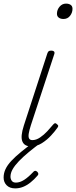

<svg xmlns="http://www.w3.org/2000/svg" viewBox="-68 -795 421 1062"><path d="M104 15Q87 15 74.5 8.5Q62 2 56 -12Q50 -26 52 -48Q54 -70 64 -101L194 -500Q197 -508 201 -511.5Q205 -515 216 -515Q226 -515 230.5 -510.5Q235 -506 233 -498L103 -103Q94 -75 91 -56.5Q88 -38 93 -29Q98 -20 111 -20Q132 -20 153.5 -34.5Q175 -49 194 -69.5Q213 -90 226 -106Q232 -113 236.5 -113.5Q241 -114 246 -109Q254 -103 254 -98.5Q254 -94 250 -89Q237 -70 214.5 -45.5Q192 -21 163.5 -3Q135 15 104 15ZM283 -690Q267 -690 257 -697.5Q247 -705 247 -719Q247 -741 261.5 -758Q276 -775 297 -775Q313 -775 323 -768Q333 -761 333 -746Q333 -725 319.5 -707.5Q306 -690 283 -690ZM16 247Q-14 247 -31 230Q-48 213 -48 187Q-48 163 -37.5 140.5Q-27 118 -5 94.5Q17 71 49.5 44.5Q82 18 126 -15L164 -14V-10Q123 20 91 46.5Q59 73 36.5 96.5Q14 120 2 141Q-10 162 -10 182Q-10 195 -3 205Q4 215 20 215Q42 215 65.5 200Q89 185 116 156Q120 151 126 150Q132 149 139 156Q144 162 144 167Q144 172 139 177Q121 198 101 214Q81 230 60 238.5Q39 247 16 247Z"/></svg>

Font: Playwrite US Trad Thin
Style: Regular
Weight: 250
Designer: Veronika Burian, José Scaglione
Foundry: TypeTogether
Version: Version 1.003